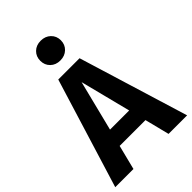

<svg xmlns="http://www.w3.org/2000/svg" viewBox="-277 -1035 1141 1141"><g transform="rotate(-45 293.0 -464.5)"><path d="M355.5 -786.5Q331 -763 293 -763Q255 -763 231 -786.5Q207 -810 207 -846Q207 -882 231 -905.5Q255 -929 293 -929Q331 -929 355.5 -905.5Q380 -882 380 -846Q380 -810 355.5 -786.5ZM439 0 400 -155H183L144 0H-9L204 -692H383L595 0ZM211 -264H372L291 -583Z"/></g></svg>

Font: FiraGO SemiBold
Style: Regular
Weight: 600
Designer: bBox Type
Foundry: bBox Type GmbH
Version: Version 1.001;PS 001.001;hotconv 1.0.88;makeotf.lib2.5.64775